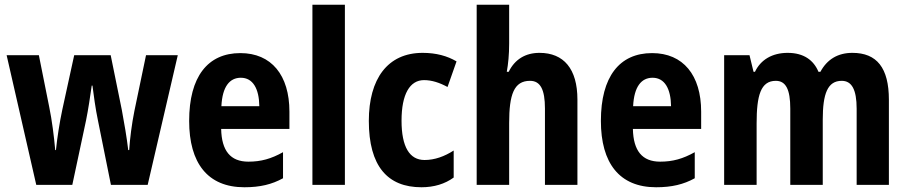

<svg xmlns="http://www.w3.org/2000/svg" viewBox="-20 -780 3829 810"><path d="M393 -273 448 0H603L730 -547H596L547 -312C536 -258 528 -194 525 -147H521C515 -198 504 -263 494 -316L447 -547H293L243 -318C231 -262 221 -196 216 -147H213C208 -204 199 -274 188 -327L144 -547H8L133 0H285L343 -272C352 -316 361 -376 367 -419H370C375 -380 383 -320 393 -273Z M994 -556C856 -556 778 -456 778 -270C778 -92 856 10 1011 10C1077 10 1127 -2 1174 -28V-138C1124 -110 1081 -98 1028 -98C952 -98 915 -144 913 -236H1201V-309C1201 -463 1125 -556 994 -556ZM996 -452C1047 -452 1073 -406 1074 -332H914C918 -415 949 -452 996 -452Z M1435 0V-760H1298V0Z M1758 10C1811 10 1857 -4 1894 -31V-145C1855 -120 1814 -105 1771 -105C1708 -105 1674 -160 1674 -271C1674 -383 1709 -442 1769 -442C1802 -442 1835 -431 1868 -413L1906 -521C1867 -544 1820 -557 1763 -557C1615 -557 1536 -447 1536 -270C1536 -79 1615 10 1758 10Z M2128 -596V-760H1991V0H2128V-261C2128 -381 2148 -439 2216 -439C2260 -439 2279 -402 2279 -322V0H2416V-360C2416 -490 2358 -557 2256 -557C2197 -557 2152 -530 2126 -477H2118C2124 -510 2128 -550 2128 -596Z M2731 -556C2593 -556 2515 -456 2515 -270C2515 -92 2593 10 2748 10C2814 10 2864 -2 2911 -28V-138C2861 -110 2818 -98 2765 -98C2689 -98 2652 -144 2650 -236H2938V-309C2938 -463 2862 -556 2731 -556ZM2733 -452C2784 -452 2810 -406 2811 -332H2651C2655 -415 2686 -452 2733 -452Z M3576 -557C3514 -557 3469 -529 3441 -477H3433C3413 -525 3372 -557 3303 -557C3238 -557 3189 -528 3165 -477H3159L3142 -547H3035V0H3172V-259C3172 -377 3189 -439 3253 -439C3295 -439 3314 -403 3314 -322V0H3451V-275C3451 -384 3471 -439 3531 -439C3573 -439 3594 -403 3594 -321V0H3730V-359C3730 -494 3679 -557 3576 -557Z"/></svg>

Font: Noto Sans Lao UI Cond
Style: Bold
Weight: 700
Width: 3
Designer: Monotype Design Team
Foundry: Monotype Imaging Inc.
Version: Version 2.000